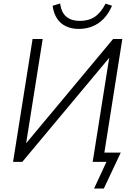

<svg xmlns="http://www.w3.org/2000/svg" viewBox="-20 -929 761 1102"><path d="M520 153 591 0H512L609 -611L615 -607L108 0H55L167 -705H225L128 -94L122 -97L629 -705H682L579 -53H673L576 153ZM432 -763Q391 -763 359 -778Q327 -793 307.5 -822.5Q288 -852 282 -896L325 -909Q332 -857 361 -833Q390 -809 438 -809Q489 -809 524 -832.5Q559 -856 586 -908L623 -896Q603 -850 574 -820.5Q545 -791 509 -777Q473 -763 432 -763Z"/></svg>

Font: Nunito Sans 10pt SemiCondensed Light
Style: Italic
Weight: 300
Width: 4
Italic angle: -9°
Designer: Vernon Adams
Foundry: Vernon Adams
Version: Version 3.101;gftools[0.9.27]